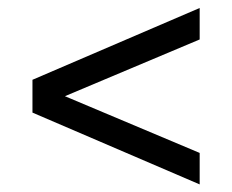

<svg xmlns="http://www.w3.org/2000/svg" viewBox="-20 -582 590 488"><path d="M487.5 -113.3 62.5 -295.8V-379.2L487.5 -561.7V-481.7L145 -337.5L487.5 -193.3Z"/></svg>

Font: Funnel Sans
Style: Regular
Weight: 400
Designer: NORD ID, Kristian Moeller
Foundry: Dicotype
Version: Version 1.000